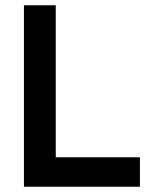

<svg xmlns="http://www.w3.org/2000/svg" viewBox="-20 -710 581 730"><path d="M71 0V-690H192V0ZM127 0V-112H512V0Z"/></svg>

Font: Radio Canada Big Medium
Style: Regular
Weight: 500
Designer: Étienne Aubert Bonn
Foundry: Coppers and Brasses
Version: Version 1.001